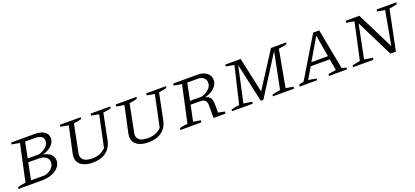

<svg xmlns="http://www.w3.org/2000/svg" viewBox="27 -1341 4683 2168"><g transform="rotate(-20 2368.0 -256.5)"><path d="M4 0 8 -20Q24 -27 47 -31.5Q70 -36 104 -39L199 -482L104 -499L108 -521H395Q463 -521 504.5 -493Q546 -465 546 -416Q546 -366 506 -327.5Q466 -289 399 -271Q458 -260 489 -230.5Q520 -201 520 -156Q520 -112 490 -76.5Q460 -41 407.5 -20.5Q355 0 288 0ZM379 -477H259L221 -288H357Q411 -304 445 -335.5Q479 -367 479 -408Q479 -442 452.5 -459.5Q426 -477 379 -477ZM172 -43H337Q388 -54 421 -85.5Q454 -117 454 -159Q454 -199 422 -222Q390 -245 335 -245H212Z M898 8Q811 8 761.5 -27.5Q712 -63 712 -126Q712 -139 716 -162L785 -481L690 -498L694 -521H944L940 -500Q922 -494 899 -489.5Q876 -485 847 -482L783 -159Q781 -148 779.5 -141Q778 -134 778 -128Q778 -39 907 -39Q960 -39 999 -54.5Q1038 -70 1071 -104L1150 -481L1058 -498L1062 -521H1300L1295 -500Q1277 -495 1254.5 -490.5Q1232 -486 1201 -482L1138 -170Q1121 -85 1058.5 -38.5Q996 8 898 8Z M1567 8Q1480 8 1430.5 -27.5Q1381 -63 1381 -126Q1381 -139 1385 -162L1454 -481L1359 -498L1363 -521H1613L1609 -500Q1591 -494 1568 -489.5Q1545 -485 1516 -482L1452 -159Q1450 -148 1448.5 -141Q1447 -134 1447 -128Q1447 -39 1576 -39Q1629 -39 1668 -54.5Q1707 -70 1740 -104L1819 -481L1727 -498L1731 -521H1969L1964 -500Q1946 -495 1923.5 -490.5Q1901 -486 1870 -482L1807 -170Q1790 -85 1727.5 -38.5Q1665 8 1567 8Z M1950 0 1954 -21Q1981 -33 2050 -39L2146 -481L2050 -498L2054 -521H2350Q2416 -521 2457 -488.5Q2498 -456 2498 -404Q2498 -352 2454.5 -310.5Q2411 -269 2341 -252Q2385 -241 2401 -214Q2417 -187 2417 -144L2418 -40L2496 -24L2492 0H2349L2350 -144Q2351 -187 2334 -208Q2317 -229 2267 -229H2157L2118 -39L2207 -24L2202 0ZM2330 -477H2207L2166 -272H2312Q2429 -318 2429 -394Q2429 -433 2403 -455Q2377 -477 2330 -477Z M2570 0 2574 -20Q2602 -27 2625.5 -31.5Q2649 -36 2671 -39L2776 -482L2677 -499L2681 -521H2865L2957 -98L3229 -521H3412L3408 -501Q3379 -494 3357 -489.5Q3335 -485 3310 -483L3229 -38L3320 -23L3316 0H3062L3066 -20Q3090 -27 3114.5 -31.5Q3139 -36 3163 -39L3250 -475L2948 0H2917L2815 -465L2722 -38L2824 -23L2819 0Z M3901 -34Q3915 -32 3929.5 -28Q3944 -24 3956 -20L3953 0H3735L3740 -22L3833 -37L3809 -173H3580L3500 -37Q3524 -33 3547 -29.5Q3570 -26 3596 -20L3594 0H3382L3387 -22L3446 -39L3736 -521H3809ZM3603 -214H3802L3757 -476Z M4499 -521H4736L4733 -500Q4710 -495 4690 -490Q4670 -485 4639 -482L4541 0H4474L4254 -443L4172 -39L4274 -24L4270 0H4024L4028 -21Q4052 -27 4075.5 -32Q4099 -37 4122 -39L4218 -481L4122 -498L4127 -521H4291L4513 -75L4587 -482L4494 -498Z"/></g></svg>

Font: Piazzolla SC Light
Style: Italic
Weight: 300
Italic angle: -11.3°
Designer: Juan Pablo del Peral
Foundry: Huerta Tipografica
Version: Version 1.330